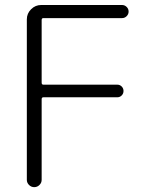

<svg xmlns="http://www.w3.org/2000/svg" viewBox="-20 -774 604 772"><path d="M87.9 -696.3Q87.9 -719.7 105 -736.8Q122.1 -753.9 145.5 -753.9H470.7Q481.4 -753.9 489.3 -746.1Q497.1 -738.3 497.1 -727.5Q497.1 -716.8 489.3 -709Q481.4 -701.2 470.7 -701.2H154.3Q147.5 -701.2 147.5 -693.4V-441.4Q147.5 -433.6 154.3 -433.6H451.2Q461.9 -433.6 469.2 -426.3Q476.6 -418.9 476.6 -408.2Q476.6 -397.5 469.2 -390.1Q461.9 -382.8 451.2 -382.8H154.3Q147.5 -382.8 147.5 -375V-50.8Q147.5 -39.1 138.7 -30.3Q129.9 -21.5 117.7 -21.5Q105.5 -21.5 96.7 -30.3Q87.9 -39.1 87.9 -50.8Z"/></svg>

Font: irohamaru Light
Style: Regular
Weight: 200
Designer: [Source Han Sans]
Ryoko NISHIZUKA  (kana & ideographs); Paul D. Hunt (Latin, Greek & Cyrillic); Wenlong ZHANG  (bopomofo
Version: Version 1.01